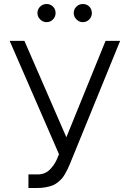

<svg xmlns="http://www.w3.org/2000/svg" viewBox="-20 -932 650 962"><path d="M122.5 9.9V-58.2H170.1Q188.2 -58.2 203.5 -64.6Q218.8 -71 230.1 -82.7Q241.5 -94.5 249.1 -105.6Q256.7 -116.8 263.8 -131L275.6 -159.4L28.4 -727.3H102.3L312.5 -244.3L508.9 -727.3H582L329.9 -109.7Q322.8 -93 317.8 -82.7Q312.9 -72.4 304.5 -58.2Q296.2 -44 288.2 -35.5Q280.2 -27 267.9 -17.2Q255.7 -7.5 241.7 -2.3Q227.6 2.8 208.6 6.4Q189.6 9.9 167.3 9.9ZM213.1 -821Q195 -821 181.3 -834.7Q167.6 -848.4 167.6 -866.5Q167.6 -885.7 181.1 -898.8Q194.6 -911.9 213.1 -911.9Q232.6 -911.9 245.6 -899Q258.5 -886 258.5 -866.5Q258.5 -848 245.4 -834.5Q232.2 -821 213.1 -821ZM394.9 -821Q376.8 -821 363.1 -834.7Q349.4 -848.4 349.4 -866.5Q349.4 -885.7 362.9 -898.8Q376.4 -911.9 394.9 -911.9Q414.4 -911.9 427.4 -899Q440.3 -886 440.3 -866.5Q440.3 -848 427.2 -834.5Q414.1 -821 394.9 -821Z"/></svg>

Font: Inter Light BETA
Style: Regular
Weight: 300
Designer: Rasmus Andersson
Foundry: rsms
Version: Version 3.011;git-f93a4a705